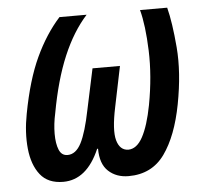

<svg xmlns="http://www.w3.org/2000/svg" viewBox="-44 -585 676 641"><g transform="rotate(-5 293.5 -264.5)"><path d="M143 10Q92 10 66 -23Q40 -56 34.5 -110.5Q29 -165 41 -227Q62 -339 96.5 -413Q131 -487 178 -539H269Q222 -487 189 -409Q156 -331 136 -221Q128 -185 128 -152Q128 -119 136.5 -98.5Q145 -78 165 -78Q193 -78 211 -113Q229 -148 244 -223L273 -359H365L337 -223Q321 -147 330.5 -113Q340 -79 368 -78Q397 -78 417 -115Q437 -152 450 -220Q468 -316 465 -401.5Q462 -487 448 -539H539Q552 -489 559 -404.5Q566 -320 546 -215Q526 -110 483 -50Q440 10 362 10Q321 10 294.5 -14.5Q268 -39 268 -90H265Q222 10 143 10Z"/></g></svg>

Font: Noto Sans ExtraCondensed Medium
Style: Italic
Weight: 500
Width: 2
Italic angle: -12°
Designer: Monotype Design Team
Foundry: Monotype Imaging Inc.
Version: Version 2.013; ttfautohint (v1.8.4.7-5d5b)